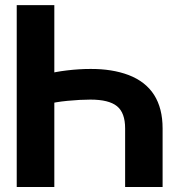

<svg xmlns="http://www.w3.org/2000/svg" viewBox="-20 -748 746 768"><path d="M630.4 -234.4V0H480.5V-234.4Q480.5 -296.9 448 -323.2Q415.5 -349.6 341.8 -349.6Q300.8 -349.6 250.2 -344.7Q199.7 -339.8 170.4 -331.1V-451.7Q198.2 -460.4 247.3 -466.3Q296.4 -472.2 341.8 -472.2Q428.7 -472.7 494.6 -447.8Q630.4 -395.5 630.4 -234.4ZM197.3 -727.5V0H46.9V-727.5Z"/></svg>

Font: Inter Tight Stencil
Style: Bold
Weight: 700
Designer: Rasmus Andersson
Foundry: rsms
Version: Version 3.004;Glyphs 3.1.2 (3151)